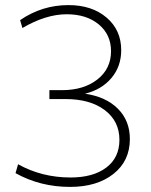

<svg xmlns="http://www.w3.org/2000/svg" viewBox="-20 -724 593 754"><path d="M255 10Q138 10 41 -44L51 -79Q144 -27 257 -27Q346 -27 397.5 -66Q449 -105 449 -175Q449 -248 391.5 -291.5Q334 -335 237 -335H174V-370H224Q309 -370 362.5 -412Q416 -454 416 -523Q416 -588 368 -628Q320 -668 242 -668Q160 -668 68 -614L59 -645Q145 -704 249 -704Q341 -704 398.5 -655Q456 -606 456 -527Q456 -463 417.5 -417.5Q379 -372 314 -356Q396 -344 443 -297Q490 -250 490 -178Q490 -92 425.5 -41Q361 10 255 10Z"/></svg>

Font: Cantarell Light
Style: Regular
Weight: 300
Designer: Dave Crossland, Nikolaus Waxweiler, Florian Fecher, Jacques Le Bailly, Eben Sorkin, Alexei Vanyashin, Alexios Zavras, Em
Version: Version 0.303